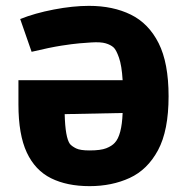

<svg xmlns="http://www.w3.org/2000/svg" viewBox="-20 -622 644 656"><path d="M284 -602Q366 -602 427 -572Q488 -542 522 -474.5Q556 -407 556 -293Q556 -176 520 -109Q484 -42 423 -14Q362 14 286 14Q209 14 154.5 -13Q100 -40 71.5 -101Q43 -162 43 -265V-348H399Q396 -398 386.5 -425Q377 -452 368 -460Q358 -469 341 -474Q324 -479 292 -477Q275 -476 251.5 -474Q228 -472 189.5 -466Q151 -460 88 -445L49 -557Q99 -577 164 -589.5Q229 -602 284 -602ZM219 -130Q226 -122 240 -115Q254 -108 286 -108Q324 -108 343 -115.5Q362 -123 372 -134Q396 -159 399 -236L201 -232Q203 -152 219 -130Z"/></svg>

Font: Ruda SemiBold
Style: Bold
Weight: 900
Designer: Mariela Monsalve and Angelina Sanchez
Foundry: Mariela Monsalve and Angelina Sanchez
Version: Version 2.000